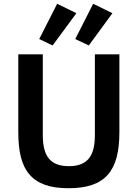

<svg xmlns="http://www.w3.org/2000/svg" viewBox="-20 -986 729 1018"><path d="M259 -745 188 -779 283 -966 385 -916ZM451 -745 379 -779 474 -966 576 -916ZM207 -698V-269C207 -160 245 -105 345 -105C445 -105 483 -160 483 -269V-698H613V-286C613 -183 595 -109 552 -60C509 -11 441 12 344 12C245 12 180 -11 137 -60C94 -109 77 -183 77 -286V-698Z"/></svg>

Font: Plexus Sans SemiBold
Style: Regular
Weight: 600
Version: Version 2.001;PS 002.001;hotconv 1.0.70;makeotf.lib2.5.58329